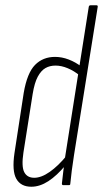

<svg xmlns="http://www.w3.org/2000/svg" viewBox="-20 -703 391 729"><path d="M99 6Q59 6 42 -24Q25 -54 35 -122L70 -350Q83 -426 113 -456.5Q143 -487 189 -487Q215 -487 241 -477Q267 -467 289 -450L283 -416Q261 -434 237 -444Q213 -454 191 -454Q169 -454 152.5 -444.5Q136 -435 123.5 -412Q111 -389 104 -346L69 -124Q61 -71 72 -49.5Q83 -28 110 -28Q137 -28 169 -50.5Q201 -73 233 -112L230 -77Q196 -36 163.5 -15Q131 6 99 6ZM220 0Q215 0 215 -6Q217 -28 220.5 -54Q224 -80 226 -96V-99L317 -677Q318 -683 324 -683H346Q352 -683 351 -677L261 -114Q256 -82 252.5 -55Q249 -28 247 -6Q247 0 242 0Z"/></svg>

Font: Sofia Sans Extra Condensed ExtraLight
Style: Italic
Weight: 250
Italic angle: -9°
Version: Version 4.100